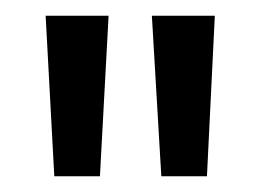

<svg xmlns="http://www.w3.org/2000/svg" viewBox="-20 -775 331 244"><path d="M185 -551 173 -755H253L243 -551ZM49 -551 38 -755H118L107 -551Z"/></svg>

Font: DM Sans
Style: Regular
Weight: 400
Designer: Colophon Foundry, Jonny Pinhorn
Foundry: Colophon Foundry
Version: Version 4.004; ttfautohint (v1.8.4.7-5d5b)